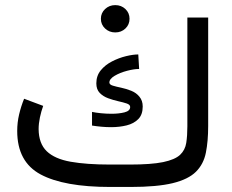

<svg xmlns="http://www.w3.org/2000/svg" viewBox="-20 -742 921 762"><path d="M380.4 -667.5Q380.4 -690.4 397 -706.1Q413.6 -721.7 437.5 -721.7Q461.4 -721.7 477.8 -706.1Q494.1 -690.4 494.1 -667.5Q494.1 -644.5 477.8 -628.9Q461.4 -613.3 437.5 -613.3Q413.6 -613.3 397 -628.9Q380.4 -644.5 380.4 -667.5ZM417.5 -88.9H494.6Q580.1 -88.9 627.2 -98.6Q674.3 -108.4 694.6 -127.4Q714.8 -146.5 719.2 -175Q723.6 -203.6 723.6 -240.7V-672.4H806.2V-242.2Q806.2 -181.6 797.1 -136.2Q788.1 -90.8 757.8 -60.5Q727.5 -30.3 665.5 -15.1Q603.5 0 498 0H417.5Q233.9 0 141.1 -49.8Q48.3 -99.6 48.3 -222.2Q48.3 -255.9 55.9 -288.1Q63.5 -320.3 75.7 -350.1L151.4 -321.8Q143.6 -300.3 138.4 -275.9Q133.3 -251.5 133.3 -229.5Q133.8 -172.4 165.5 -141.8Q197.3 -111.3 260.3 -100.1Q323.2 -88.9 417.5 -88.9ZM345.2 -297.9Q358.9 -294.9 380.1 -292.7Q401.4 -290.5 423.3 -290.5Q451.7 -290.5 474.1 -296.1Q496.6 -301.8 496.6 -317.4Q496.6 -326.7 482.9 -331.3Q469.2 -335.9 449.2 -340.3Q429.2 -344.7 409.2 -352.1Q389.2 -359.4 375.7 -373.3Q362.3 -387.2 362.3 -411.1Q362.3 -441.4 379.9 -462.9Q397.5 -484.4 424.6 -498.3Q451.7 -512.2 479.7 -519Q507.8 -525.9 528.8 -525.9L532.2 -468.3Q511.7 -468.3 483.9 -460.9Q456.1 -453.6 435.1 -441.2Q414.1 -428.7 414.1 -414.6Q414.1 -406.2 427.7 -402.1Q441.4 -397.9 461.4 -393.8Q481.4 -389.6 501.2 -381.6Q521 -373.5 533.2 -358.4Q546.4 -342.8 546.4 -319.3Q546.4 -287.1 528.8 -269.3Q511.2 -251.5 482.7 -244.4Q454.1 -237.3 421.4 -237.3Q402.3 -237.3 383.1 -239Q363.8 -240.7 345.2 -243.7Z"/></svg>

Font: Vazirmatn RD UI
Style: Regular
Weight: 400
Designer: Saber Rastikerdar
Foundry: Saber Rastikerdar
Version: Version 33.003